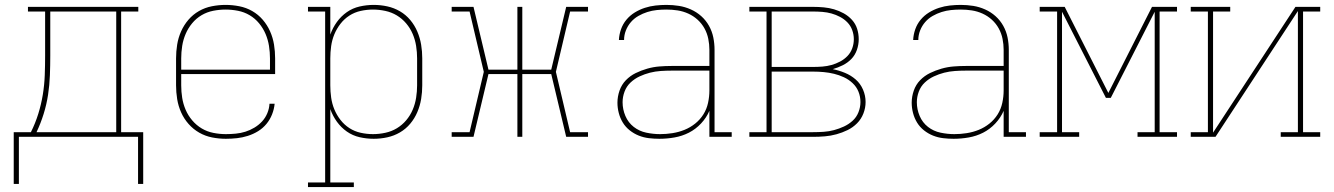

<svg xmlns="http://www.w3.org/2000/svg" viewBox="-20 -558 5440 783"><path d="M543 192V0H57V192H36V-19H106Q124 -55 136 -93.5Q148 -132 154.5 -171.5Q161 -211 162.5 -251Q164 -291 164 -331V-511H94V-530H544V-511H474V-19H564V192ZM129 -19H454V-511H185V-331Q185 -291 183.5 -251Q182 -211 176 -171.5Q170 -132 158 -93.5Q146 -55 129 -19Z M901 8Q873 8 845 2.5Q817 -3 792.5 -17Q768 -31 749 -52.5Q730 -74 718.5 -100Q707 -126 702.5 -154Q698 -182 698 -210V-320Q698 -348 702.5 -376Q707 -404 718.5 -430Q730 -456 748.5 -477.5Q767 -499 791.5 -513Q816 -527 844 -532.5Q872 -538 900 -538Q928 -538 956 -532.5Q984 -527 1008.5 -513Q1033 -499 1051.5 -477.5Q1070 -456 1081.5 -430Q1093 -404 1097.5 -376Q1102 -348 1102 -320V-256H719V-210Q719 -184 723 -159Q727 -134 737 -110.5Q747 -87 764 -67Q781 -47 803 -34Q825 -21 850.5 -16Q876 -11 901 -11Q921 -11 941.5 -13Q962 -15 981 -21Q1000 -27 1017.5 -37.5Q1035 -48 1048.5 -62.5Q1062 -77 1070 -96Q1078 -115 1079 -135H1100Q1098 -113 1089.5 -91.5Q1081 -70 1066.5 -52.5Q1052 -35 1032.5 -23Q1013 -11 991 -4Q969 3 946.5 5.5Q924 8 901 8ZM719 -274H1081V-320Q1081 -345 1077 -370.5Q1073 -396 1063 -419.5Q1053 -443 1036.5 -463Q1020 -483 998 -496Q976 -509 950.5 -514Q925 -519 900 -519Q875 -519 849.5 -514Q824 -509 802 -496Q780 -483 763.5 -463Q747 -443 737 -419.5Q727 -396 723 -370.5Q719 -345 719 -320Z M1236 205V186H1306V-511H1236V-530H1327V-417Q1337 -445 1354 -468.5Q1371 -492 1394.5 -508.5Q1418 -525 1446.5 -531.5Q1475 -538 1504 -538Q1532 -538 1559.5 -532Q1587 -526 1611 -512Q1635 -498 1653 -476.5Q1671 -455 1682 -429Q1693 -403 1697.5 -375.5Q1702 -348 1702 -320V-210Q1702 -182 1697.5 -154.5Q1693 -127 1682 -101Q1671 -75 1653 -53.5Q1635 -32 1611 -18Q1587 -4 1559.5 2Q1532 8 1504 8Q1475 8 1446.5 1.5Q1418 -5 1394.5 -21.5Q1371 -38 1354 -61.5Q1337 -85 1327 -113V186H1423V205ZM1501 -11Q1526 -11 1551.5 -16.5Q1577 -22 1598.5 -35Q1620 -48 1636.5 -67.5Q1653 -87 1663 -110.5Q1673 -134 1677 -159.5Q1681 -185 1681 -210V-320Q1681 -345 1677 -370.5Q1673 -396 1663 -419.5Q1653 -443 1636.5 -462.5Q1620 -482 1598.5 -495Q1577 -508 1551.5 -513.5Q1526 -519 1501 -519Q1476 -519 1451 -513.5Q1426 -508 1405 -494.5Q1384 -481 1368.5 -461Q1353 -441 1343.5 -418Q1334 -395 1330.5 -370Q1327 -345 1327 -320V-210Q1327 -185 1330.5 -160Q1334 -135 1343.5 -112Q1353 -89 1368.5 -69Q1384 -49 1405 -35.5Q1426 -22 1451 -16.5Q1476 -11 1501 -11Z M1822 0V-19H1895L1953 -265L1895 -511H1822V-530H1911L1972 -274H2090V-530H2110V-274H2228L2289 -530H2378V-511H2305L2247 -265L2305 -19H2378V0H2289L2228 -256H2110V0H2090V-256H1972L1911 0Z M2669 8Q2648 8 2626.5 5.5Q2605 3 2585 -5Q2565 -13 2548 -26.5Q2531 -40 2520 -58Q2509 -76 2503.5 -97Q2498 -118 2498 -139Q2498 -164 2506.5 -188.5Q2515 -213 2532.5 -231Q2550 -249 2572.5 -260Q2595 -271 2619.5 -278Q2644 -285 2669 -287Q2694 -289 2719 -289H2873V-355Q2873 -377 2868.5 -399.5Q2864 -422 2853 -442Q2842 -462 2825 -477.5Q2808 -493 2787 -502.5Q2766 -512 2743.5 -515.5Q2721 -519 2698 -519Q2678 -519 2658.5 -517Q2639 -515 2620 -509Q2601 -503 2583.5 -493Q2566 -483 2553 -468Q2540 -453 2532.5 -434Q2525 -415 2525 -395H2504Q2505 -417 2512.5 -438.5Q2520 -460 2534.5 -477.5Q2549 -495 2568.5 -507Q2588 -519 2609.5 -526Q2631 -533 2653.5 -535.5Q2676 -538 2698 -538Q2724 -538 2749 -534Q2774 -530 2797.5 -519.5Q2821 -509 2840 -492Q2859 -475 2871.5 -452.5Q2884 -430 2889 -405Q2894 -380 2894 -355V-19H2964V0H2873V-106Q2861 -78 2839 -54.5Q2817 -31 2789.5 -17Q2762 -3 2731 2.5Q2700 8 2669 8ZM2672 -11Q2697 -11 2722.5 -15Q2748 -19 2771.5 -28.5Q2795 -38 2815 -54Q2835 -70 2848.5 -91.5Q2862 -113 2867.5 -138.5Q2873 -164 2873 -189V-270H2719Q2697 -270 2674.5 -268.5Q2652 -267 2630.5 -261.5Q2609 -256 2588.5 -246.5Q2568 -237 2551.5 -221.5Q2535 -206 2527 -184.5Q2519 -163 2519 -141Q2519 -112 2530.5 -85Q2542 -58 2564.5 -40.5Q2587 -23 2615.5 -17Q2644 -11 2672 -11Z M3036 0V-19H3106V-511H3036V-530H3296Q3318 -530 3339.5 -528Q3361 -526 3381.5 -520Q3402 -514 3421 -503.5Q3440 -493 3454.5 -477Q3469 -461 3475.5 -440.5Q3482 -420 3482 -398Q3482 -398 3482 -398Q3482 -398 3482 -398Q3482 -376 3474.5 -354.5Q3467 -333 3452 -317.5Q3437 -302 3417 -292Q3397 -282 3376 -276Q3401 -271 3425.5 -261Q3450 -251 3469.5 -234Q3489 -217 3499.5 -192.5Q3510 -168 3510 -142Q3510 -118 3501 -95Q3492 -72 3475 -55Q3458 -38 3436.5 -27.5Q3415 -17 3391.5 -10.5Q3368 -4 3344 -2Q3320 0 3296 0ZM3127 -285H3296Q3315 -285 3334 -286.5Q3353 -288 3371 -293Q3389 -298 3406 -307Q3423 -316 3436 -329.5Q3449 -343 3455.5 -361Q3462 -379 3462 -398Q3462 -417 3455.5 -435Q3449 -453 3436 -466.5Q3423 -480 3406 -489Q3389 -498 3371 -503Q3353 -508 3334 -509.5Q3315 -511 3296 -511H3127ZM3127 -19H3296Q3318 -19 3339.5 -20.5Q3361 -22 3381.5 -27.5Q3402 -33 3421.5 -42Q3441 -51 3457 -65.5Q3473 -80 3481 -100.5Q3489 -121 3489 -142Q3489 -164 3481 -184Q3473 -204 3457 -219Q3441 -234 3421.5 -243Q3402 -252 3381.5 -257Q3361 -262 3339.5 -264Q3318 -266 3296 -266H3127Z M3869 8Q3848 8 3826.5 5.5Q3805 3 3785 -5Q3765 -13 3748 -26.5Q3731 -40 3720 -58Q3709 -76 3703.5 -97Q3698 -118 3698 -139Q3698 -164 3706.5 -188.5Q3715 -213 3732.5 -231Q3750 -249 3772.5 -260Q3795 -271 3819.5 -278Q3844 -285 3869 -287Q3894 -289 3919 -289H4073V-355Q4073 -377 4068.5 -399.5Q4064 -422 4053 -442Q4042 -462 4025 -477.5Q4008 -493 3987 -502.5Q3966 -512 3943.5 -515.5Q3921 -519 3898 -519Q3878 -519 3858.5 -517Q3839 -515 3820 -509Q3801 -503 3783.5 -493Q3766 -483 3753 -468Q3740 -453 3732.5 -434Q3725 -415 3725 -395H3704Q3705 -417 3712.5 -438.5Q3720 -460 3734.5 -477.5Q3749 -495 3768.5 -507Q3788 -519 3809.5 -526Q3831 -533 3853.5 -535.5Q3876 -538 3898 -538Q3924 -538 3949 -534Q3974 -530 3997.5 -519.5Q4021 -509 4040 -492Q4059 -475 4071.5 -452.5Q4084 -430 4089 -405Q4094 -380 4094 -355V-19H4164V0H4073V-106Q4061 -78 4039 -54.5Q4017 -31 3989.5 -17Q3962 -3 3931 2.5Q3900 8 3869 8ZM3872 -11Q3897 -11 3922.5 -15Q3948 -19 3971.5 -28.5Q3995 -38 4015 -54Q4035 -70 4048.5 -91.5Q4062 -113 4067.5 -138.5Q4073 -164 4073 -189V-270H3919Q3897 -270 3874.5 -268.5Q3852 -267 3830.5 -261.5Q3809 -256 3788.5 -246.5Q3768 -237 3751.5 -221.5Q3735 -206 3727 -184.5Q3719 -163 3719 -141Q3719 -112 3730.5 -85Q3742 -58 3764.5 -40.5Q3787 -23 3815.5 -17Q3844 -11 3872 -11Z M4220 0V-19H4291V-511H4220V-530H4322L4500 -179L4678 -530H4780V-511H4709V-19H4780V0H4619V-19H4689V-510L4510 -159H4490L4311 -510V-19H4381V0Z M4836 0V-19H4906V-511H4836V-530H4997V-511H4927V-17L5263 -530H5364V-511H5294V-19H5364V0H5203V-19H5273V-513L4937 0Z"/></svg>

Font: Iosevka Slab Thin Extended
Style: Regular
Weight: 100
Width: 7
Monospace: yes
Designer: Belleve Invis
Foundry: Belleve Invis
Version: Version 11.1.1; ttfautohint (v1.8.3)